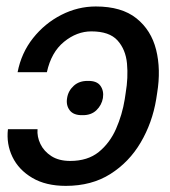

<svg xmlns="http://www.w3.org/2000/svg" viewBox="-20 -573 533 602"><path d="M4.9 -168H97.7Q95.7 -144.5 106.7 -121.6Q117.7 -98.6 141.1 -83.5Q164.6 -68.4 200.2 -68.4Q254.9 -68.4 289.6 -96.4Q324.2 -124.5 343.8 -168.9Q363.3 -213.4 371.1 -261.7L374 -281.2Q382.3 -329.6 378.2 -373.8Q374 -418 348.4 -446.3Q322.8 -474.6 266.6 -474.6Q220.7 -474.6 180.7 -441.9Q140.6 -409.2 127 -346.7H35.2Q46.9 -407.2 83.7 -453.6Q120.6 -500 172.4 -526.4Q224.1 -552.7 280.3 -552.7Q361.3 -552.7 407.7 -515.6Q454.1 -478.5 469.5 -417Q484.9 -355.5 472.7 -281.2L469.7 -261.7Q457.5 -188 421.1 -126.2Q384.8 -64.5 325.9 -27.3Q267.1 9.8 186.5 9.8Q123.5 9.8 81.1 -15.4Q38.6 -40.5 19 -81.1Q-0.5 -121.6 4.9 -168ZM238.3 -211.9Q210.4 -211.4 198.5 -227.3Q186.5 -243.2 190.4 -265.6Q193.8 -288.1 211.2 -304Q228.5 -319.8 255.9 -319.3Q283.7 -319.8 294.9 -304Q306.2 -288.1 302.7 -265.6Q298.8 -243.2 282.2 -227.3Q265.6 -211.4 238.3 -211.9Z"/></svg>

Font: Inter Tight
Style: Italic
Weight: 400
Italic angle: -9.39999°
Designer: Rasmus Andersson
Foundry: rsms
Version: Version 3.002